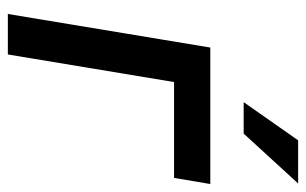

<svg xmlns="http://www.w3.org/2000/svg" viewBox="-165 -614 779 489"><g transform="rotate(90 224.5 -369.5)"><path d="M448.7 -515.6 433.1 -423.3H189L118.7 0H15.6L101.1 -515.6ZM240.2 -600.6 337.4 -739.3H447.3L320.3 -600.6Z"/></g></svg>

Font: Inter Display Medium
Style: Italic
Weight: 500
Italic angle: -9.39999°
Designer: Rasmus Andersson
Foundry: rsms
Version: Version 4.000;git-a52131595